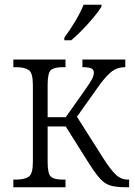

<svg xmlns="http://www.w3.org/2000/svg" viewBox="-20 -786 567 806"><path d="M250 -617V-628Q272 -657 295 -695.5Q318 -734 331 -766H406V-758Q396 -741 374.5 -715Q353 -689 327.5 -662.5Q302 -636 279 -617ZM36 0V-32H46Q83 -32 100.5 -44Q118 -56 118 -106V-430Q118 -480 100.5 -492Q83 -504 47 -504H36V-536H255V-504H244Q208 -504 194 -492Q180 -480 180 -431V-294H256L338 -410Q360 -441 367 -455.5Q374 -470 374 -482Q374 -493 364 -498.5Q354 -504 326 -504V-536H506V-504Q473 -504 450.5 -487Q428 -470 399 -431L303 -296L414 -121Q444 -74 466 -53Q488 -32 518 -32H522V0H510Q468 0 444 -7Q420 -14 400 -36Q380 -58 351 -104L256 -255H180V-105Q180 -56 194 -44Q208 -32 244 -32H255V0Z"/></svg>

Font: Noto Serif SemiCondensed Light
Style: Regular
Weight: 300
Width: 4
Designer: Monotype Design Team
Foundry: Monotype Imaging Inc.
Version: Version 2.013